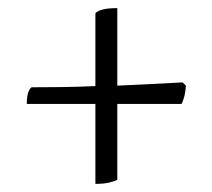

<svg xmlns="http://www.w3.org/2000/svg" viewBox="-20 -510 522 473"><path d="M215 -57V-254H46Q46 -274 50 -283.5Q54 -293 58 -295Q92 -295 132.5 -295.5Q173 -296 215 -298V-477Q218 -482 231 -486Q244 -490 269 -490V-299Q312 -301 353 -303Q394 -305 430 -307L438 -299Q437 -283 433.5 -270.5Q430 -258 427 -254H269V-67Q264 -64 250 -60.5Q236 -57 215 -57Z"/></svg>

Font: Texturina 72pt Light
Style: Regular
Weight: 300
Designer: Guillermo Torres Carreño
Foundry: Omnibus-Type
Version: Version 1.002; ttfautohint (v1.8.3)